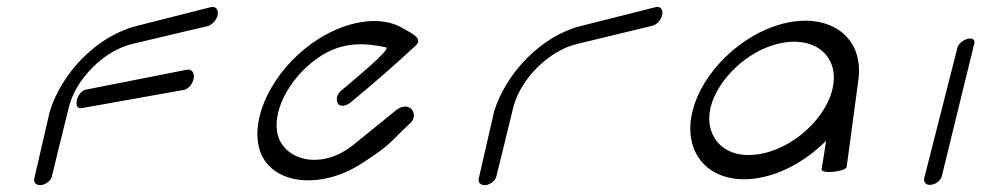

<svg xmlns="http://www.w3.org/2000/svg" viewBox="-20 -500 2857 559"><path d="M514 -238C528 -240 541 -255 544 -272C547 -289 537 -300 524 -297L230 -239C219 -237 207 -224 204 -209C200 -193 206 -183 217 -185ZM131 14C131 14 158 -98 180 -186C200 -271 284 -353 365 -372C452 -393 585 -424 585 -424C598 -428 612 -443 614 -458C616 -474 606 -483 593 -479C593 -479 502 -456 376 -424C261 -394 160 -288 125 -176L80 19C77 31 85 40 99 39C114 37 128 26 131 14Z M1177 -144C1188 -155 1188 -175 1175 -185C1161 -194 1145 -189 1133 -179L1011 -80C917 -3 812 -33 790 -103C769 -169 819 -271 905 -331C976 -381 1044 -375 1104 -362C1122 -358 996 -256 971 -234C961 -225 957 -209 964 -198C972 -187 991 -193 1001 -202C1065 -255 1129 -310 1191 -368C1214 -389 1172 -406 1156 -416C1090 -458 982 -441 887 -373C776 -293 709 -161 735 -67C764 37 912 56 1036 -26C1125 -84 1110 -82 1177 -144Z M1425 14C1425 14 1453 -98 1474 -186C1495 -271 1579 -353 1660 -372C1746 -393 1879 -425 1879 -425C1893 -428 1906 -443 1908 -458C1911 -474 1901 -483 1888 -479C1888 -479 1796 -456 1670 -424C1556 -395 1454 -288 1419 -177L1374 19C1371 31 1379 40 1394 39C1408 37 1422 26 1425 14Z M2445 -14 2479 -266C2497 -396 2392 -465 2259 -431C2138 -400 2025 -290 1997 -179C1966 -61 2037 32 2167 21C2245 14 2324 -29 2385 -90C2381 -63 2377 -35 2372 -7C2370 7 2443 0 2445 -14ZM2049 -188C2069 -268 2155 -352 2247 -373C2346 -397 2420 -342 2406 -253C2392 -160 2287 -62 2181 -50C2084 -38 2029 -106 2049 -188Z M2817 -375C2819 -385 2810 -390 2797 -387C2783 -383 2771 -372 2768 -363C2768 -362 2671 18 2671 18C2668 30 2676 40 2690 38C2705 37 2719 25 2722 13Z"/></svg>

Font: Hi. Perspective
Style: Perspective
Weight: 400
Designer: Mew Too, Robert Jablonski
Foundry: Cannot Into Space Fonts
Version: Version 1.996